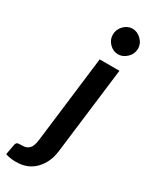

<svg xmlns="http://www.w3.org/2000/svg" viewBox="-315 -791 803 1019"><g transform="rotate(30 87.0 -281.0)"><path d="M169.9 -585Q140.1 -585 117.2 -607.9Q94.2 -630.9 94.2 -662.6Q94.2 -694.3 117.2 -718Q140.1 -741.7 169.9 -741.7Q199.7 -741.7 223.6 -718.5Q247.6 -695.3 247.6 -663.6Q247.6 -631.8 223.4 -608.4Q199.2 -585 169.9 -585ZM155.3 17.6Q147 87.9 102.8 134Q58.6 180.2 -13.7 180.2Q-50.3 180.2 -78.6 170.4L-66.4 104Q-63.5 94.2 -56.9 91.3Q-50.3 88.4 -25.4 88.4Q-0.5 88.4 14.6 73Q29.8 57.6 34.7 17.6L99.6 -513.2H220.7Z"/></g></svg>

Font: Lato-BoldItalic
Style: Bold Italic
Weight: 700
Italic angle: -7°
Designer: Lukasz Dziedzic
Foundry: tyPoland Lukasz Dziedzic
Version: Version 1.104; Western+Polish opensource